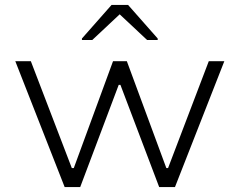

<svg xmlns="http://www.w3.org/2000/svg" viewBox="-20 -758 971 778"><path d="M242 0 42 -510H105L271 -77H279L438 -510H494L654 -77H661L826 -510H889L689 0H625L468 -414H461L305 0ZM312 -596V-602L432 -738H499L619 -602V-596H576L465 -700L354 -596Z"/></svg>

Font: Saira Expanded Light
Style: Regular
Weight: 300
Width: 7
Designer: Hector Gatti with collaboration of the Omnibus-Type team
Foundry: Omnibus-Type
Version: Version 1.101